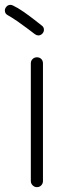

<svg xmlns="http://www.w3.org/2000/svg" viewBox="-24 -771 300 791"><path d="M153 -25Q153 -15 146 -7.5Q139 0 128 0Q118 0 110.5 -7.5Q103 -15 103 -25V-510Q103 -521 110.5 -528Q118 -535 128 -535Q139 -535 146 -528Q153 -521 153 -510ZM30 -748Q49 -739 71.5 -723.5Q94 -708 114.5 -692Q135 -676 149 -665Q157 -659 157 -648Q157 -639 150 -632Q143 -625 134 -625Q127 -625 120 -630Q107 -640 87 -655Q67 -670 46 -684.5Q25 -699 7 -709Q-4 -715 -4 -728Q-4 -736 2.5 -743.5Q9 -751 19 -751Q24 -751 30 -748Z"/></svg>

Font: Hubballi
Style: Regular
Weight: 400
Designer: Erin McLaughlin
Version: Version 1.000; ttfautohint (v1.8.3)